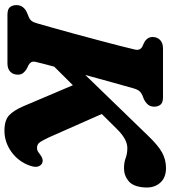

<svg xmlns="http://www.w3.org/2000/svg" viewBox="28 -782 767 864"><g transform="rotate(90 412.0 -350.5)"><path d="M259 -127Q256 -114.5 260.5 -107Q265 -99.5 274 -94.5L290 -87Q302 -79.5 309.2 -70.5Q316.5 -61.5 316.5 -47Q316.5 -25.5 303.2 -12.8Q290 0 265.5 0H47.5Q21.5 0 12.5 -11.5Q3.5 -23 3.5 -40.5Q3.5 -58 13.2 -70Q23 -82 36.5 -87.5L54.5 -95Q67 -99.5 74 -108Q81 -116.5 86 -135Q94 -162 106.2 -206Q118.5 -250 132.8 -302.2Q147 -354.5 160.8 -406.5Q174.5 -458.5 186 -502.5Q197.5 -546.5 203.5 -573.5Q209 -598 189 -607.5L172.5 -615Q147 -628.5 147 -653Q147 -674 160.5 -687Q174 -700 199 -700H419.5Q442 -700 451.2 -689Q460.5 -678 460.5 -660.5Q460.5 -642.5 450.5 -631.5Q440.5 -620.5 425.5 -613.5L409 -607Q398 -602.5 390.8 -594.2Q383.5 -586 378 -567Q368.5 -534 352 -474.5Q335.5 -415 318 -350.5L590 -631.5Q634.5 -678 666.8 -695.8Q699 -713.5 737 -713.5Q781 -713.5 804 -686.2Q827 -659 824 -617.5Q821 -566.5 795.8 -545.5Q770.5 -524.5 738 -524.5Q711.5 -524.5 691.8 -532Q672 -539.5 646.5 -539.5Q607.5 -539.5 562.5 -494L493.5 -424.5L598.5 -187Q609.5 -164 618.8 -148.5Q628 -133 646.5 -133Q655.5 -133 662.8 -137.5Q670 -142 677.5 -148Q696 -162 711 -157.5Q722.5 -154.5 728.8 -140.8Q735 -127 726 -101Q707.5 -49 663.8 -17.8Q620 13.5 569 13.5Q522 13.5 499.8 -7.2Q477.5 -28 459.5 -69.5L364 -294.5L280.5 -210.5Q272.5 -181.5 267 -159.5Q261.5 -137.5 259 -127Z"/></g></svg>

Font: Fraunces 72pt SuperSoft
Style: Bold Italic
Weight: 700
Italic angle: -16°
Version: Version 1.000;[0bf87f6ff]